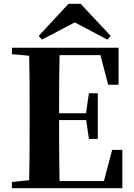

<svg xmlns="http://www.w3.org/2000/svg" viewBox="-20 -997 710 1017"><path d="M407 -977 566 -807 549 -787 333 -901H419L202 -787L185 -807L343 -977ZM43 0V-33L200 -49H215V0ZM134 0Q136 -86 136.5 -173Q137 -260 137 -349V-394Q137 -483 136.5 -570Q136 -657 134 -744H296Q294 -658 293.5 -569.5Q293 -481 293 -389V-360Q293 -265 293.5 -176Q294 -87 296 0ZM215 0V-38H600L521 -2L574 -203H628V0ZM215 -361V-397H463V-361ZM451 -261 435 -372V-393L451 -503H498V-261ZM43 -710V-744H215V-696H200ZM553 -548 502 -743 579 -705H215V-744H608V-548Z"/></svg>

Font: Noto Serif KR ExtraLight ExtraBold
Style: Regular
Weight: 800
Version: Version 2.003-H1;hotconv 1.1.1;makeotfexe 2.6.0